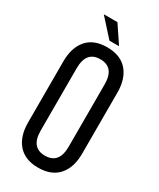

<svg xmlns="http://www.w3.org/2000/svg" viewBox="-214 -912 818 987"><g transform="rotate(30 194.5 -419.0)"><path d="M93 -845H174L243 -742H186ZM355 -531V-169Q355 -87 314 -40Q273 7 194 7Q116 7 75 -40Q34 -87 34 -169V-531Q34 -613 74.5 -660Q115 -707 194 -707Q273 -707 314 -660Q355 -613 355 -531ZM111 -535V-165Q111 -64 194 -64Q277 -64 277 -165V-535Q277 -636 194 -636Q111 -636 111 -535Z"/></g></svg>

Font: TypoPRO Bebas Neue
Style: Regular
Weight: 400
Designer: Ryoichi Tsunekawa
Foundry: Ryoichi Tsunekawa
Version: Version 001.003